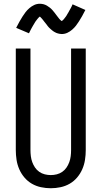

<svg xmlns="http://www.w3.org/2000/svg" viewBox="-20 -993 540 1021"><path d="M250 8Q224 8 198 2.5Q172 -3 149.5 -16Q127 -29 110 -49Q93 -69 82.5 -93Q72 -117 68 -143Q64 -169 64 -195V-735H142V-195Q142 -179 144 -162.5Q146 -146 151.5 -131Q157 -116 166 -102.5Q175 -89 188.5 -79.5Q202 -70 218 -66Q234 -62 250 -62Q266 -62 282 -66Q298 -70 311.5 -79.5Q325 -89 334 -102.5Q343 -116 348.5 -131Q354 -146 356 -162.5Q358 -179 358 -195V-735H436V-195Q436 -169 432 -143Q428 -117 417.5 -93Q407 -69 390 -49Q373 -29 350.5 -16Q328 -3 302 2.5Q276 8 250 8ZM308 -812Q303 -812 298 -813Q293 -814 288.5 -815Q284 -816 279.5 -818Q275 -820 270.5 -822.5Q266 -825 262.5 -827.5Q259 -830 255.5 -833Q252 -836 248 -839.5Q244 -843 240.5 -846.5Q237 -850 234 -854Q231 -858 228.5 -861.5Q226 -865 223 -868.5Q220 -872 216.5 -876.5Q213 -881 210 -885Q207 -889 204 -892.5Q201 -896 197.5 -899.5Q194 -903 192 -905Q189 -903 187 -901Q185 -899 181.5 -895Q178 -891 177 -889.5Q176 -888 174 -885.5Q172 -883 170.5 -881Q169 -879 167 -876Q165 -873 163.5 -870Q162 -867 160 -864Q158 -861 156 -857.5Q154 -854 152 -850.5Q150 -847 147.5 -842.5Q145 -838 143 -834Q141 -830 138.5 -825Q136 -820 134 -816L66 -845Q75 -863 83.5 -878Q92 -893 100 -905.5Q108 -918 116 -928.5Q124 -939 136 -949.5Q148 -960 162 -966.5Q176 -973 192 -973Q202 -973 211.5 -970.5Q221 -968 229.5 -963Q238 -958 245.5 -952Q253 -946 259.5 -938.5Q266 -931 271 -924.5Q276 -918 283 -908.5Q290 -899 295.5 -892.5Q301 -886 308 -881Q311 -883 313 -884.5Q315 -886 318.5 -890Q322 -894 323 -895.5Q324 -897 326 -899.5Q328 -902 329.5 -904Q331 -906 333 -909Q335 -912 336.5 -915Q338 -918 340 -921Q342 -924 344 -927.5Q346 -931 348 -935Q350 -939 352.5 -943Q355 -947 357 -951Q359 -955 361.5 -960Q364 -965 366 -970L434 -940Q425 -922 416.5 -907Q408 -892 400 -879.5Q392 -867 384 -856.5Q376 -846 364 -835.5Q352 -825 338 -818.5Q324 -812 308 -812Z"/></svg>

Font: Iosevka Algr
Style: Regular
Weight: 400
Monospace: yes
Designer: Belleve Invis
Foundry: Belleve Invis
Version: Version 26.0.2; ttfautohint (v1.8.3)